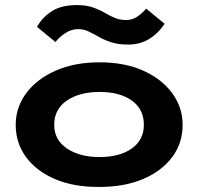

<svg xmlns="http://www.w3.org/2000/svg" viewBox="-20 -728 790 758"><path d="M373 10Q274 11 199.5 -20Q125 -51 83.5 -107Q42 -163 42 -235Q42 -304 83.5 -360Q125 -416 199.5 -449Q274 -482 373 -482Q472 -482 545.5 -449Q619 -416 660 -360Q701 -304 701 -235Q701 -163 660 -108Q619 -53 545.5 -21.5Q472 10 373 10ZM373 -108Q453 -108 500.5 -142Q548 -176 548 -235Q548 -297 500.5 -331Q453 -365 373 -365Q294 -365 244 -331Q194 -297 194 -235Q194 -176 244 -142Q294 -108 373 -108ZM557 -694 630 -634Q603 -594 567 -573Q531 -552 486 -552Q447 -552 419.5 -561Q392 -570 371 -582Q350 -594 330.5 -603.5Q311 -613 288 -613Q263 -613 239 -598Q215 -583 199 -562L126 -622Q149 -662 186.5 -685Q224 -708 284 -708Q320 -708 346 -699Q372 -690 392.5 -678Q413 -666 433 -657.5Q453 -649 478 -649Q502 -649 521.5 -662Q541 -675 557 -694Z"/></svg>

Font: Inconsolata ExtraExpanded Black
Style: Regular
Weight: 900
Width: 8
Monospace: yes
Designer: Raph Levien, Cyreal, Brenton Simpson
Foundry: Raph Levien, Cyreal, Google
Version: Version 3.001; ttfautohint (v1.8.2.53-6de2)